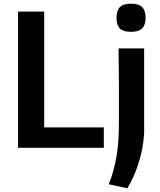

<svg xmlns="http://www.w3.org/2000/svg" viewBox="-20 -803 868 1043"><path d="M692 -630Q650 -630 631.5 -648Q613 -666 613 -706Q613 -746 631.5 -764.5Q650 -783 692 -783Q734 -783 752.5 -764Q771 -745 771 -706Q771 -668 752.5 -649Q734 -630 692 -630ZM571 198Q586 160 596 123Q606 86 613 46Q620 6 623 -40.5Q626 -87 626 -144Q626 -151 626 -177.5Q626 -204 626 -241Q626 -278 626 -321Q626 -364 625.5 -405.5Q625 -447 624.5 -482.5Q624 -518 624 -540H763V-79Q758 2 734.5 78Q711 154 672 220ZM78 -740H220V-111H544V0H78Z"/></svg>

Font: Encode Sans Normal
Style: SemiBold
Weight: 600
Designer: Pablo Impallari, Andres Torresi
Foundry: Pablo Impallari, Andres Torresi
Version: Version 1.000; ttfautohint (v1.00) -l 8 -r 50 -G 200 -x 14 -